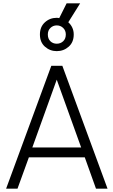

<svg xmlns="http://www.w3.org/2000/svg" viewBox="-20 -1144 688 1164"><path d="M17 0 291 -745H358L632 0H562L494 -190H155L86 0ZM176 -250H472L324 -661ZM324 -834Q283 -834 252.5 -861Q222 -888 222 -935Q222 -981 252 -1008.5Q282 -1036 324 -1036Q332 -1036 339 -1034L384 -1124H466L394 -1009Q409 -996 418 -977Q427 -958 427 -935Q427 -888 396.5 -861Q366 -834 324 -834ZM324 -879Q347 -879 363 -894Q379 -909 379 -935Q379 -959 363 -974.5Q347 -990 324 -990Q302 -990 286 -975Q270 -960 270 -935Q270 -909 285.5 -894Q301 -879 324 -879Z"/></svg>

Font: Plus Jakarta Sans Light
Style: Regular
Weight: 300
Designer: Gumpita Rahayu
Foundry: Tokotype
Version: Version 2.006; ttfautohint (v1.8.4.7-5d5b)